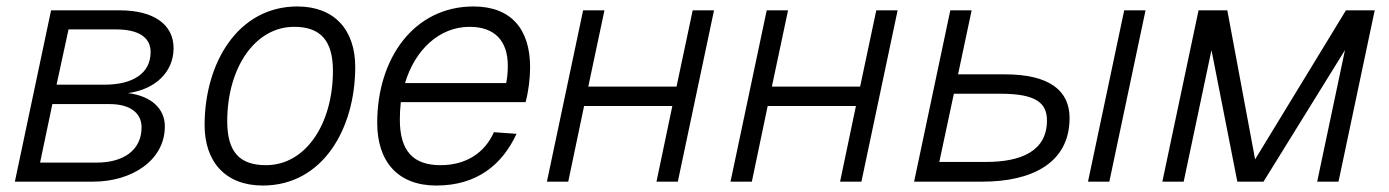

<svg xmlns="http://www.w3.org/2000/svg" viewBox="-20 -562 4298 594"><path d="M26 0H268C388 0 490 -66 490 -171C490 -226 448 -265 376 -274C459 -285 517 -338 517 -413C517 -486 456 -530 351 -530H138ZM155 -300 192 -471H339C411 -471 446 -445 446 -401C446 -335 391 -300 303 -300ZM104 -59 142 -240H319C382 -240 418 -213 418 -168C418 -97 361 -59 280 -59Z M793 12C978 12 1079 -163 1079 -355C1079 -468 1016 -542 900 -542C716 -542 613 -367 613 -175C613 -62 677 12 793 12ZM803 -51C722 -51 683 -91 683 -187C683 -351 768 -479 890 -479C971 -479 1010 -437 1010 -343C1010 -179 926 -51 803 -51Z M1330 12C1456 12 1534 -53 1578 -148L1508 -153C1480 -90 1423 -51 1343 -51C1259 -51 1217 -94 1217 -192C1217 -210 1218 -228 1220 -246H1606C1615 -279 1620 -319 1620 -354C1620 -472 1561 -542 1445 -542C1261 -542 1147 -382 1147 -182C1147 -63 1210 12 1330 12ZM1433 -479C1511 -479 1551 -435 1551 -359C1551 -336 1549 -320 1546 -305H1233C1264 -408 1339 -479 1433 -479Z M1672 0H1738L1787 -234H2060L2011 0H2077L2189 -530H2123L2073 -294H1800L1850 -530H1784Z M2240 0H2306L2355 -234H2628L2579 0H2645L2757 -530H2691L2641 -294H2368L2418 -530H2352Z M3346 0H3412L3524 -530H3458ZM2808 0H3019C3170 0 3289 -56 3289 -197C3289 -280 3229 -332 3089 -332H2944L2986 -530H2920ZM2886 -61 2931 -272H3076C3189 -272 3219 -241 3219 -189C3219 -94 3138 -61 3031 -61Z M3576 0H3642L3728 -407L3808 0H3889L4141 -407L4055 0H4121L4233 -530H4144L3863 -69L3777 -530H3688Z"/></svg>

Font: Geist Light
Style: Italic
Weight: 300
Italic angle: -12°
Designer: Basement.studio, Andrés Briganti, Mateo Zaragoza
Foundry: Basement.studio, Vercel, Andrés Briganti, Guido Ferreyra, Mateo Zaragoza
Version: Version 1.500